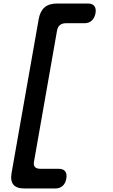

<svg xmlns="http://www.w3.org/2000/svg" viewBox="-20 -896 640 1092"><path d="M119 176Q74 176 56 154Q38 132 46 87L200 -787Q208 -832 233.5 -854Q259 -876 305 -876H480Q506 -876 517 -861Q528 -846 523 -820Q518 -794 502 -779Q486 -764 461 -764H356Q334 -764 321 -753.5Q308 -743 304 -720L174 20Q169 43 178.5 53.5Q188 64 210 64H314Q340 64 351 79Q362 94 357 120Q353 146 336.5 161Q320 176 295 176Z"/></svg>

Font: Maple Mono SemiBold
Style: Italic
Weight: 600
Italic angle: -10°
Monospace: yes
Designer: subframe7536
Version: Version 7.000